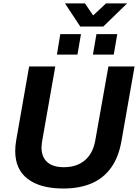

<svg xmlns="http://www.w3.org/2000/svg" viewBox="-20 -1067 790 1099"><path d="M342 12Q211.5 12 139.3 -42.4Q67.1 -96.7 67.1 -203.1Q67.1 -217.3 68.6 -233.7Q70.1 -250.1 73.1 -266.3L146.7 -686.4H296.4L222.1 -264.3Q221.1 -257.1 219.3 -245.6Q217.5 -234.1 217.5 -224.5Q217.5 -169 249.9 -139.5Q282.2 -110 345.9 -110Q419.4 -110 465.8 -149.5Q512.2 -189 525.3 -262.8L600.5 -686.4H750.3L674.7 -256.8Q658.7 -167 615.7 -106.9Q572.8 -46.9 504.2 -17.4Q435.7 12 342 12ZM305.8 -754.6 325.1 -871.7H443.5L423.4 -754.6ZM512 -754.6 532 -871.7H651.2L631.1 -754.6ZM707.4 -1047.4 571.4 -915.2H439.3L352 -1047.4H466.3L535.7 -945.9L479.2 -946.7L586.8 -1047.4Z"/></svg>

Font: Archivo Variable SemiBold
Style: Italic
Weight: 600
Italic angle: -10°
Designer: Hector Gatti
Foundry: Omnibus-Type
Version: Version 2.001